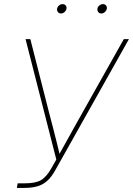

<svg xmlns="http://www.w3.org/2000/svg" viewBox="-20 -919 650 939"><path d="M62.5 0 66.4 -22.5H102.5Q153.3 -22.5 179.9 -37.6Q206.5 -52.7 231 -95.7L255.4 -138.7L105 -727.5H128.4L220.2 -367.2Q229.5 -332.5 238.3 -298.1Q247.1 -263.7 255.9 -229Q264.6 -194.3 272.9 -159.7H267.1Q286.6 -194.3 305.7 -229Q324.7 -263.7 344 -298.1Q363.3 -332.5 382.8 -367.2L585.4 -727.5H610.4L250.5 -86.9Q232.4 -54.2 211.9 -35.4Q191.4 -16.6 164.3 -8.3Q137.2 0 98.6 0ZM475.6 -853Q466.3 -853 460.7 -859.9Q455.1 -866.7 456.5 -876.5Q458 -885.7 466.1 -892.3Q474.1 -898.9 483.4 -898.9Q493.2 -898.9 498.5 -892.3Q503.9 -885.7 502.4 -876.5Q500.5 -866.7 492.7 -859.9Q484.9 -853 475.6 -853ZM278.3 -853Q269 -853 263.4 -859.9Q257.8 -866.7 259.3 -876.5Q260.7 -885.7 268.8 -892.3Q276.9 -898.9 286.1 -898.9Q295.9 -898.9 301.3 -892.3Q306.6 -885.7 305.2 -876.5Q303.2 -866.7 295.4 -859.9Q287.6 -853 278.3 -853Z"/></svg>

Font: Inter 16pt Thin
Style: Italic
Weight: 250
Italic angle: -9.3988°
Version: Version 4.001;git-66647c0bb